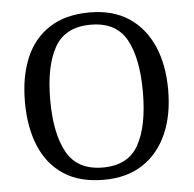

<svg xmlns="http://www.w3.org/2000/svg" viewBox="-52 -778 847 840"><g transform="rotate(-5 371.0 -357.5)"><path d="M371 10Q265 10 195 -36Q125 -82 90.5 -165Q56 -248 56 -359Q56 -470 90.5 -552Q125 -634 195.5 -679.5Q266 -725 372 -725Q473 -725 542.5 -679.5Q612 -634 648.5 -551.5Q685 -469 685 -358Q685 -247 648.5 -164.5Q612 -82 542 -36Q472 10 371 10ZM371 -44Q483 -44 528.5 -127Q574 -210 574 -358Q574 -507 528.5 -589Q483 -671 372 -671Q260 -671 213.5 -589Q167 -507 167 -358Q167 -210 213.5 -127Q260 -44 371 -44Z"/></g></svg>

Font: Noto Serif Grantha
Style: Regular
Weight: 400
Designer: Monotype Design Team
Foundry: Monotype Imaging Inc.
Version: Version 2.004; ttfautohint (v1.8.4.7-5d5b)